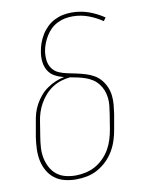

<svg xmlns="http://www.w3.org/2000/svg" viewBox="-85 -804 669 873"><g transform="rotate(-10 250.0 -367.5)"><path d="M196 8Q169 8 143 1.5Q117 -5 97 -20.5Q77 -36 64.5 -58.5Q52 -81 47 -106.5Q42 -132 43 -159Q44 -186 48 -213L60 -281Q63 -302 69 -322Q75 -342 85.5 -361Q96 -380 110.5 -397Q125 -414 143 -426.5Q161 -439 181 -447.5Q201 -456 222 -460Q200 -465 180.5 -475.5Q161 -486 150 -504.5Q139 -523 136.5 -545.5Q134 -568 138 -591Q141 -611 148 -630.5Q155 -650 166 -668Q177 -686 192.5 -701Q208 -716 227 -725.5Q246 -735 266 -739Q286 -743 306 -743Q348 -743 385.5 -729.5Q423 -716 455 -694L444 -679Q415 -699 380 -712Q345 -725 307 -725Q289 -725 271.5 -721.5Q254 -718 237 -709.5Q220 -701 206.5 -688Q193 -675 183 -658.5Q173 -642 166.5 -625Q160 -608 157 -590Q154 -569 156.5 -548Q159 -527 171 -510.5Q183 -494 202 -486Q221 -478 241.5 -474Q262 -470 282.5 -465.5Q303 -461 322.5 -455Q342 -449 359.5 -439Q377 -429 390 -413.5Q403 -398 411 -379.5Q419 -361 421.5 -340Q424 -319 422 -297.5Q420 -276 417 -255L405 -187Q401 -162 393 -137Q385 -112 371.5 -89Q358 -66 338.5 -47Q319 -28 295.5 -15Q272 -2 246.5 3Q221 8 196 8ZM196 -10Q219 -10 242.5 -15Q266 -20 287 -31.5Q308 -43 326 -61Q344 -79 356 -100Q368 -121 375 -144Q382 -167 386 -190L397 -258Q400 -277 402 -295.5Q404 -314 402 -332.5Q400 -351 393.5 -367.5Q387 -384 376 -398Q365 -412 350.5 -421.5Q336 -431 319 -437Q302 -443 284 -447Q266 -451 248 -454Q227 -452 206 -445.5Q185 -439 166 -426.5Q147 -414 132 -397Q117 -380 106 -360.5Q95 -341 88.5 -320.5Q82 -300 79 -279L68 -210Q64 -186 62.5 -161.5Q61 -137 65.5 -114.5Q70 -92 80.5 -71.5Q91 -51 108.5 -36.5Q126 -22 149 -16Q172 -10 196 -10Z"/></g></svg>

Font: Iosevka Curly Slab ThObl
Style: Regular
Weight: 100
Italic angle: -9°
Monospace: yes
Designer: Belleve Invis
Foundry: Belleve Invis
Version: Version 11.0.0; ttfautohint (v1.8.3)